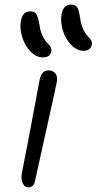

<svg xmlns="http://www.w3.org/2000/svg" viewBox="-20 -825 418 832"><path d="M341.8 -605Q313 -605 288.1 -630.9Q263.2 -656.7 252 -694.1Q240.7 -731.4 247.1 -765.1Q255.4 -805.2 287.1 -805.2Q305.7 -805.2 314 -793.9Q322.3 -782.7 327.1 -747.1Q331.1 -718.8 340.8 -698.2Q350.6 -677.7 359.4 -669.2Q368.2 -660.6 374 -651.1Q379.9 -641.6 377.9 -630.9Q372.6 -605 341.8 -605ZM166 -576.2Q137.2 -576.2 112.3 -601.8Q87.4 -627.4 75.9 -665Q64.5 -702.6 70.8 -735.8Q79.1 -775.9 110.8 -775.9Q128.9 -775.9 136.7 -764.9Q144.5 -753.9 150.9 -717.8Q154.8 -689.5 164.8 -668.9Q174.8 -648.4 183.8 -640.1Q192.9 -631.8 198.7 -622.3Q204.6 -612.8 202.1 -602.1Q197.8 -576.2 166 -576.2ZM103 -13.2Q85.9 -13.2 77.9 -32.5Q69.8 -51.8 75.2 -77.1Q100.6 -205.1 122.8 -324.7Q145 -444.3 151.9 -480Q160.2 -520 190.9 -520Q210 -520 220.2 -506.6Q230.5 -493.2 226.1 -469.2Q217.8 -427.7 178.7 -253.4Q139.6 -79.1 131.8 -41Q127 -13.2 103 -13.2Z"/></svg>

Font: Shantell Sans Bouncy
Style: Italic
Weight: 300
Italic angle: -11.31°
Designer: Stephen Nixon, Anya Danilova, Shantell Martin
Foundry: Arrow Type
Version: Version 1.006;[9816181b4]